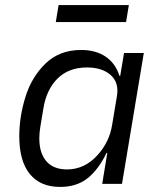

<svg xmlns="http://www.w3.org/2000/svg" viewBox="-20 -725 640 757"><path d="M383 0 403 -122H400Q368 -56 325 -22Q282 12 217 12Q139 12 97.5 -39Q56 -90 56 -188Q56 -265 80.5 -343.5Q105 -422 160 -475Q215 -528 300 -528Q357 -528 396 -502Q435 -476 451 -426H454L469 -516H547L461 0ZM365 -114Q411 -165 422 -232L441 -346Q450 -399 416.5 -429Q383 -459 323 -459Q251 -459 207 -415.5Q163 -372 151 -297L139 -225Q135 -201 135 -180Q135 -121 163 -89Q191 -57 244 -57Q314 -57 365 -114ZM211 -705H488L477 -638H200Z"/></svg>

Font: iA Writer Mono V
Style: Regular
Weight: 400
Italic angle: -9.5°
Designer: Mike Abbink, Paul van der Laan, Pieter van Rosmalen
Foundry: Bold Monday
Version: Version 2.000